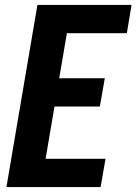

<svg xmlns="http://www.w3.org/2000/svg" viewBox="-20 -755 551 775"><path d="M6 0 131 -735H511L492 -621H250L219 -439H403L383 -325H200L164 -114H406L386 0Z"/></svg>

Font: iosevka_custom_sans_ss08 Heavy
Style: Italic
Weight: 900
Italic angle: -10°
Designer: Belleve Invis
Foundry: Belleve Invis
Version: Version 10.3.0; ttfautohint (v1.8.3)